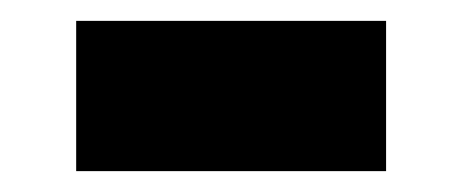

<svg xmlns="http://www.w3.org/2000/svg" viewBox="-20 -397 443 184"><path d="M350 -233H53V-377H350Z"/></svg>

Font: IBM Plex Sans
Style: Bold
Weight: 700
Designer: Mike Abbink, Paul van der Laan, Pieter van Rosmalen
Foundry: Bold Monday
Version: Version 3.201